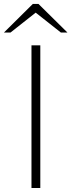

<svg xmlns="http://www.w3.org/2000/svg" viewBox="-49 -937 356 957"><path d="M151.9 0H107.9V-710.9H151.9ZM287.1 -774.9H254.4L128.9 -874L3.4 -774.9H-29.3L114.7 -917.5H142.6Z"/></svg>

Font: Ufes Sans Thin
Style: Regular
Weight: 100
Designer: Ricardo Esteves & Thais Bronze
Foundry: ProDesignUfes - Ricardo Esteves, Thais Bronze (This is a derivative work, based on Roboto family, by Christian Robertson
Version: Version 2.0